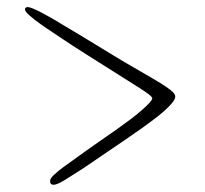

<svg xmlns="http://www.w3.org/2000/svg" viewBox="-20 -573 573 537"><path d="M57.1 -553.2Q62 -553.2 71 -549.6Q80.1 -545.9 91.1 -540.3Q102.1 -534.7 114 -528.1Q126 -521.5 136.2 -515.4Q146.5 -509.3 154.3 -504.4Q162.1 -499.5 165 -498Q176.8 -491.2 192.9 -481.4Q209 -471.7 226.8 -460.9Q244.6 -450.2 263.2 -438.7Q281.7 -427.2 298.8 -417Q315.9 -406.7 330.6 -397.9Q345.2 -389.2 355 -383.8Q387.2 -365.2 409.2 -352.3Q431.2 -339.4 444.8 -330.1Q458.5 -320.8 464.4 -314.5Q470.2 -308.1 470.2 -303.2Q470.2 -295.4 460.9 -284.4Q451.7 -273.4 437.7 -261.2Q423.8 -249 407.2 -236.8Q390.6 -224.6 376 -213.9Q371.6 -210.9 360.1 -202.9Q348.6 -194.8 333.5 -184.3Q318.4 -173.8 300.5 -161.9Q282.7 -149.9 265.6 -138.2Q248.5 -126.5 233.4 -116.2Q218.3 -106 208 -99.1Q180.2 -81.1 159.7 -68.6Q139.2 -56.2 129.9 -56.2Q120.1 -56.2 120.1 -65.9Q120.1 -71.3 124.3 -76.9Q128.4 -82.5 141.1 -92.8Q146 -97.2 158.4 -106.4Q170.9 -115.7 187.3 -127.2Q203.6 -138.7 221.7 -151.9Q239.7 -165 256.6 -176.5Q273.4 -188 286.6 -197.3Q299.8 -206.5 306.2 -210.9Q327.6 -226.1 345.9 -240Q364.3 -253.9 377.4 -265.6Q390.6 -277.3 398.2 -285.6Q405.8 -293.9 405.8 -297.9Q405.8 -300.8 400.9 -305.2Q396 -309.6 388.4 -314.9Q380.9 -320.3 372.1 -325.7Q363.3 -331.1 356 -335.9Q346.7 -341.8 330.8 -351.8Q314.9 -361.8 295.7 -374Q276.4 -386.2 255.4 -399.4Q234.4 -412.6 215.6 -424.6Q196.8 -436.5 181.4 -446.5Q166 -456.5 158.2 -461.9Q146 -470.2 127.7 -482.2Q109.4 -494.1 92 -506.6Q74.7 -519 62.3 -530Q49.8 -541 49.8 -546.9Q49.8 -549.8 52 -551.5Q54.2 -553.2 57.1 -553.2Z"/></svg>

Font: Henny Penny
Style: Regular
Weight: 400
Version: Version 1.001